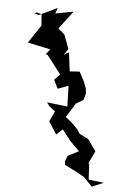

<svg xmlns="http://www.w3.org/2000/svg" viewBox="-116 -986 899 1271"><g transform="rotate(10 333.5 -350.0)"><path d="M36 -860 68 -853 80 -779 11 -653 165 -634 141 -598 155 -594 258 -482 225 -441 258 -386 326 -418 342 -281 205 -285 226 -261 267 -235 241 -164 301 -86 339 -127 400 -61 469 -3 400 40 389 81 395 102 468 131 531 159 593 213 667 174 565 171 550 66 438 62 543 67 576 -21 516 -92 453 -118 432 -145 387 -183 344 -211 394 -310 440 -343 448 -385 442 -419 419 -466 382 -523 317 -513 290 -636 258 -615 283 -656 240 -747 194 -780 274 -907 156 -874 166 -913 51 -845 20 -851Z"/></g></svg>

Font: Hussar Lance
Style: Regular
Weight: 700
Foundry: Cannot Into Space Fonts, PlusOne Fonts
Version: Version 2.27